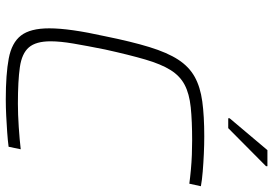

<svg xmlns="http://www.w3.org/2000/svg" viewBox="-164 -796 968 681"><g transform="rotate(90 320.5 -456.0)"><path d="M333 8Q244 8 188 -2.5Q132 -13 106.5 -46Q81 -79 81 -146Q81 -183 88 -232Q95 -281 109 -344Q128 -438 147.5 -501.5Q167 -565 192 -603.5Q217 -642 253 -662Q289 -682 340.5 -689Q392 -696 464 -696Q494 -696 526.5 -694.5Q559 -693 589.5 -690.5Q620 -688 641 -684L632 -643Q610 -646 583 -648.5Q556 -651 529.5 -652Q503 -653 479 -653Q409 -653 361 -648Q313 -643 281.5 -626.5Q250 -610 229 -576.5Q208 -543 191.5 -486.5Q175 -430 156 -344Q143 -279 135 -232Q127 -185 127 -151Q127 -99 148.5 -74Q170 -49 218.5 -42Q267 -35 348 -35Q386 -35 431 -38Q476 -41 510 -45L501 -2Q478 1 449.5 3Q421 5 391 6.5Q361 8 333 8ZM400 -781V-786L513 -920H570V-915L435 -781Z"/></g></svg>

Font: Saira SemiExpanded ExtraLight
Style: Italic
Weight: 250
Width: 6
Italic angle: -12°
Designer: Hector Gatti with collaboration of the Omnibus-Type team
Foundry: Omnibus-Type
Version: Version 1.101